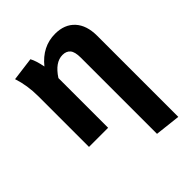

<svg xmlns="http://www.w3.org/2000/svg" viewBox="-214 -667 1008 1008"><g transform="rotate(-45 290.0 -163.0)"><path d="M369 -546Q439 -546 478.5 -503Q518 -460 518 -382V220L376 204V-362Q376 -405 361 -422.5Q346 -440 318 -440Q263 -440 217 -369V0H75V-376Q75 -457 52 -526L183 -543Q198 -516 208 -464Q274 -546 369 -546Z"/></g></svg>

Font: Fira Sans SemiBold
Style: Regular
Weight: 600
Designer: bBox Type GmbH & Carrois Corporate GbR & Edenspiekermann AG
Foundry: bBox Type GmbH & Carrois Corporate GbR & Edenspiekermann AG
Version: Version 4.301;PS 004.301;hotconv 1.0.88;makeotf.lib2.5.64775